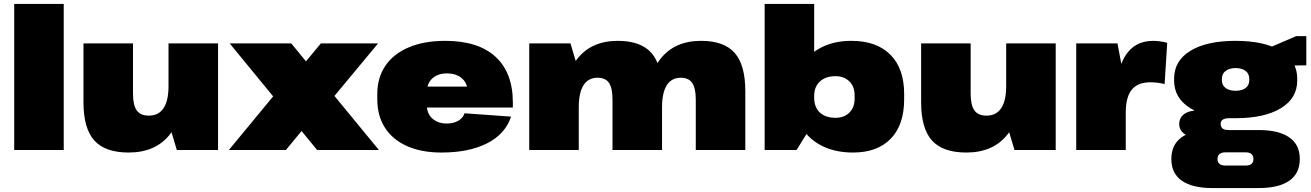

<svg xmlns="http://www.w3.org/2000/svg" viewBox="-20 -760 6646 973"><path d="M303 -740V0H52V-740Z M654 -285Q654 -227 673 -200.5Q692 -174 734 -174Q784 -174 809 -212Q834 -250 834 -324L914 -423V-348Q914 -172 841.5 -79.5Q769 13 632 13Q513 13 458 -48Q403 -109 403 -242V-540H654ZM1085 0H876L834 -141V-540H1085Z M1144 -540H1456L1900 0H1587ZM1410 -327 1642 -258 1429 0H1140ZM1393 -283 1606 -540H1896L1626 -215Z M2217 13Q2116 13 2043 -19.5Q1970 -52 1931 -112.5Q1892 -173 1892 -257V-283Q1892 -367 1933.5 -427.5Q1975 -488 2052.5 -520.5Q2130 -553 2236 -553Q2403 -553 2491 -472.5Q2579 -392 2579 -240V-215H2098V-321H2382L2350 -281V-293Q2350 -337 2321.5 -362.5Q2293 -388 2244 -388Q2199 -388 2171 -362.5Q2143 -337 2143 -293V-228Q2143 -185 2171 -159.5Q2199 -134 2244 -134Q2280 -134 2304 -149Q2328 -164 2334 -186L2570 -169Q2541 -81 2449 -34Q2357 13 2217 13Z M3506 -255Q3506 -313 3488 -339.5Q3470 -366 3430 -366Q3383 -366 3359 -328Q3335 -290 3335 -216L3254 -117V-192Q3254 -368 3326 -460.5Q3398 -553 3533 -553Q3649 -553 3703 -492Q3757 -431 3757 -298V0H3506ZM2662 -540H2871L2913 -399V0H2662ZM3084 -255Q3084 -313 3066.5 -339.5Q3049 -366 3008 -366Q2961 -366 2937 -328Q2913 -290 2913 -216L2833 -117V-192Q2833 -368 2904.5 -460.5Q2976 -553 3111 -553Q3227 -553 3281 -492Q3335 -431 3335 -298V0H3084Z M4303 13Q4213 13 4146 -20.5Q4079 -54 4042.5 -114.5Q4006 -175 4005 -257V-284Q4006 -366 4042 -426.5Q4078 -487 4143 -520Q4208 -553 4295 -553Q4422 -553 4492 -483Q4562 -413 4562 -283V-257Q4562 -127 4494 -57Q4426 13 4303 13ZM3855 -740H4106V-144L4017 0H3855ZM4214 -163Q4258 -163 4284.5 -189.5Q4311 -216 4311 -260V-277Q4311 -321 4284.5 -347.5Q4258 -374 4214 -374Q4164 -374 4135 -347Q4106 -320 4106 -273V-265Q4106 -217 4134.5 -190Q4163 -163 4214 -163Z M4899 -285Q4899 -227 4918 -200.5Q4937 -174 4979 -174Q5029 -174 5054 -212Q5079 -250 5079 -324L5159 -423V-348Q5159 -172 5086.5 -79.5Q5014 13 4877 13Q4758 13 4703 -48Q4648 -109 4648 -242V-540H4899ZM5330 0H5121L5079 -141V-540H5330Z M5434 -540H5643L5685 -317V0H5434ZM5635 -252Q5635 -401 5682.5 -477Q5730 -553 5824 -553Q5841 -553 5859 -550.5Q5877 -548 5895 -543L5882 -334Q5846 -343 5810 -343Q5746 -343 5715.5 -305.5Q5685 -268 5685 -190Z M6241 -161Q6095 -161 6012.5 -211.5Q5930 -262 5930 -352V-361Q5930 -452 6012.5 -502.5Q6095 -553 6241 -553Q6388 -553 6471 -502.5Q6554 -452 6554 -361V-352Q6554 -262 6471 -211.5Q6388 -161 6241 -161ZM6124 193Q6023 193 5969.5 156Q5916 119 5916 46Q5916 -26 5967 -63.5Q6018 -101 6123 -101H6358Q6460 -101 6513.5 -64Q6567 -27 6567 46Q6567 119 6513.5 156Q6460 193 6358 193ZM6292 79Q6332 79 6332 46Q6332 12 6292 12H6191Q6150 12 6150 46Q6150 79 6191 79ZM6057 -61Q6011 -61 5983.5 -80.5Q5956 -100 5956 -131Q5956 -164 5982 -182.5Q6008 -201 6057 -201H6241V-161H6208Q6188 -161 6176.5 -153.5Q6165 -146 6166 -131Q6167 -115 6176.5 -108Q6186 -101 6208 -101H6241V-61ZM6241 -300Q6274 -300 6292.5 -314Q6311 -328 6311 -355V-359Q6311 -386 6292.5 -400.5Q6274 -415 6241 -415Q6210 -415 6191 -400.5Q6172 -386 6172 -359V-355Q6172 -328 6191 -314Q6210 -300 6241 -300ZM6367 -499 6549 -577H6600V-429L6367 -425Z"/></svg>

Font: Pathway Extreme 8pt Thin 12pt Black
Style: Regular
Weight: 900
Version: Version 1.001;gftools[0.9.26]